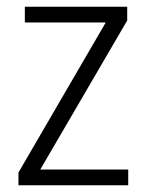

<svg xmlns="http://www.w3.org/2000/svg" viewBox="-20 -552 436 572"><path d="M362 0H35V-38L295 -485H54V-532H359V-491L100 -47H362Z"/></svg>

Font: Noto Sans Myanmar SemiCondensed Light
Style: Regular
Weight: 300
Width: 4
Designer: Monotype Design Team
Foundry: Monotype Imaging Inc.
Version: Version 2.107; ttfautohint (v1.8.4.7-5d5b)